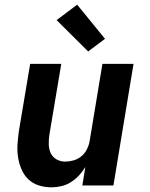

<svg xmlns="http://www.w3.org/2000/svg" viewBox="-20 -793 640 821"><path d="M200 8Q171 8 145 -0.5Q119 -9 100.5 -27Q82 -45 71.5 -70Q61 -95 57 -122Q53 -149 55 -177.5Q57 -206 61 -234L109 -520H242L191 -216Q188 -196 188.5 -176Q189 -156 196.5 -139Q204 -122 221 -112Q238 -102 258 -102Q276 -102 294 -107Q312 -112 327 -124Q342 -136 351 -153.5Q360 -171 363 -188L418 -520H551L465 0H332L345 -79Q333 -59 317.5 -42.5Q302 -26 283 -14Q264 -2 242.5 3Q221 8 200 8ZM357 -573 222 -707 310 -773 429 -627Z"/></svg>

Font: Iosevka XBd Ex Obl
Style: Regular
Weight: 800
Width: 7
Italic angle: -9°
Monospace: yes
Designer: Belleve Invis
Foundry: Belleve Invis
Version: Version 32.5.0; ttfautohint (v1.8.4)